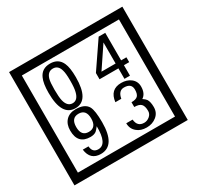

<svg xmlns="http://www.w3.org/2000/svg" viewBox="-212 -1206 1580 1541"><g transform="rotate(-30 577.5 -435.0)"><path d="M1103 90H53V-960H1103ZM1028 15V-885H128V15ZM497 -656Q497 -442 371 -442Q244 -442 244 -656Q244 -744 265 -789Q294 -855 371 -855Q448 -855 477 -789Q497 -745 497 -656ZM444 -656Q444 -723 435 -752Q420 -809 371 -809Q322 -809 306 -752Q298 -723 298 -656Q298 -587 306 -553Q322 -488 371 -488Q419 -488 435 -554Q444 -587 444 -656ZM928 -547H879V-450H828V-547H653V-605L818 -847H879V-592H928ZM828 -592V-787L697 -592ZM499 -238Q499 -22 364 -22Q267 -22 254 -125H307Q311 -65 365 -65Q448 -65 445 -232Q424 -205 414 -197Q394 -182 360 -182Q243 -182 243 -308Q243 -366 275.5 -400.5Q308 -435 366 -435Q450 -435 478 -385Q499 -346 499 -238ZM438 -308Q438 -392 368 -392Q299 -392 299 -308Q299 -224 368 -224Q438 -224 438 -308ZM919 -136Q919 -84 880.5 -53Q842 -22 789 -22Q734 -22 700 -51Q662 -82 662 -134H721Q727 -65 790 -65Q818 -65 841 -84.5Q864 -104 864 -132Q864 -177 846 -196Q828 -215 783 -215V-259Q825 -259 841.5 -276Q858 -293 858 -334Q858 -392 789 -392Q738 -392 726 -324H671Q684 -435 788 -435Q839 -435 874 -409Q913 -380 913 -330Q913 -265 871 -238Q895 -222 903 -210Q919 -185 919 -136Z"/></g></svg>

Font: Unicode BMP Fallback SIL
Style: Regular
Weight: 400
Foundry: NRSI, SIL International
Version: Version 5.1 Based on Unicode 5.1